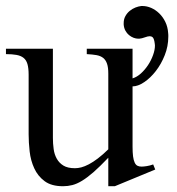

<svg xmlns="http://www.w3.org/2000/svg" viewBox="-20 -611 595 645"><path d="M544.9 -500Q545.4 -497.1 545.4 -493.7V-487.8Q545.4 -455.6 533.4 -425.5Q521.5 -395.5 503.4 -372.3Q485.4 -349.1 464.4 -335Q443.4 -320.8 425.3 -320.8V-118.7Q425.3 -98.6 427 -85.7Q428.7 -72.8 432.4 -64.9Q436 -57.1 441.7 -54.2Q447.3 -51.3 455.6 -51.3Q462.4 -51.3 473.1 -53Q483.9 -54.7 494.6 -58.6L501.5 -41.5L365.7 14.6H343.8V-81.1Q315.4 -51.3 294.2 -32.7Q272.9 -14.2 255.6 -3.7Q238.3 6.8 223.1 10.7Q208 14.6 191.9 14.6Q152.8 14.6 129.9 -2.4Q106.9 -19.5 95 -45.7Q83 -71.8 79.6 -102.3Q76.2 -132.8 76.2 -159.7V-359.9Q76.2 -381.8 72.3 -395.5Q68.4 -409.2 59.3 -416.5Q50.3 -423.8 35.6 -426.5Q21 -429.2 0 -429.2V-447.3H157.7V-147.9Q157.7 -128.9 160.2 -110.6Q162.6 -92.3 170.7 -77.9Q178.7 -63.5 193.1 -54.7Q207.5 -45.9 231.9 -45.9Q241.7 -45.9 253.2 -48.8Q264.6 -51.8 278.6 -59.1Q292.5 -66.4 308.6 -78.6Q324.7 -90.8 343.8 -109.4V-363.8Q343.8 -384.3 339.6 -396.7Q335.4 -409.2 326.7 -416.3Q317.9 -423.3 304.2 -425.8Q290.5 -428.2 271.5 -429.2V-447.3H425.3V-347.7Q439.9 -352.1 453.4 -364.3Q466.8 -376.5 477.3 -392.3Q487.8 -408.2 494.1 -425.8Q500.5 -443.4 500.5 -458L500 -463.4Q499 -472.2 497.3 -477.5Q495.6 -482.9 493.2 -485.4Q490.7 -487.8 488 -488.5Q485.4 -489.3 483.4 -489.3H482.9Q476.6 -489.3 466.8 -485.6Q457 -481.9 447.8 -481H444.8Q437 -481 428.7 -484.1Q420.4 -487.3 413.3 -493.2Q406.2 -499 401.4 -507.8Q396.5 -516.6 395.5 -528.3V-533.2Q395.5 -546.4 401.1 -556.6Q406.7 -566.9 415.5 -574.2Q424.3 -581.5 434.8 -585.7Q445.3 -589.8 454.6 -590.8H459Q473.1 -590.8 487.8 -584.5Q502.4 -578.1 514.6 -566.4Q526.9 -554.7 535.2 -537.8Q543.5 -521 544.9 -500Z"/></svg>

Font: Doulos SIL Viet
Style: Regular
Weight: 400
Designer: Walt Agee, Victor Gaultney, Peter Martin, Debbi Hosken, Becca Hirsbrunner
Foundry: SIL International
Version: Version 5.000